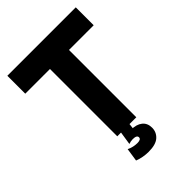

<svg xmlns="http://www.w3.org/2000/svg" viewBox="-252 -799 1099 1099"><g transform="rotate(-45 297.0 -250.0)"><path d="M220 0V-690H374V0ZM20 -545V-690H574V-545ZM284 190Q263 190 240.5 186Q218 182 198 174L210 94Q226 102 242.5 105.5Q259 109 274 109Q304 109 304 92Q304 74 271 74Q262 74 254 75.5Q246 77 238 80L252 -11L320 -9L314 43L302 29Q346 29 371 49Q396 69 396 106Q396 142 369.5 166Q343 190 284 190Z"/></g></svg>

Font: Radio Canada Big
Style: Regular
Weight: 400
Designer: Étienne Aubert Bonn
Foundry: Coppers and Brasses
Version: Version 1.001